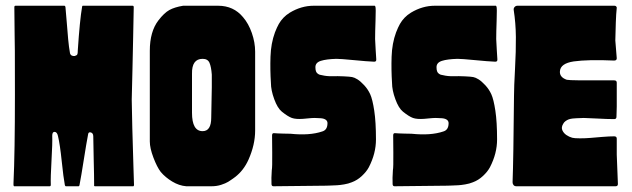

<svg xmlns="http://www.w3.org/2000/svg" viewBox="-20 -649 2201 669"><path d="M439 -302Q439 -277 441 -203.5Q443 -130 445 -66.5Q447 -3 447 -5Q447 0 444 0H311Q307 0 308 -5Q308 -36 306.5 -93Q305 -150 305 -174Q305 -186 295 -188Q288 -189 287 -181Q281 -150 272 -92.5Q263 -35 257 -4Q256 0 254 0H210Q207 0 206 -4Q201 -30 195 -88Q189 -146 182 -175Q179 -189 170.5 -189.5Q162 -190 162 -176Q163 -151 159.5 -90.5Q156 -30 157 -5Q157 0 153 0H30Q27 0 27 -5V-11Q32 -117 32 -319Q32 -521 31 -525Q30 -579 30 -622Q30 -623 30 -624Q30 -629 34 -629H204Q207 -629 208 -625Q210 -605 212.5 -572.5Q215 -540 217.5 -512.5Q220 -485 224 -463Q226 -457 231 -455Q236 -453 241 -454Q242 -455 243 -455Q246 -456 247.5 -457Q249 -458 250 -461.5Q251 -465 251 -473Q258 -579 266 -625Q266 -629 269 -629H442Q446 -629 446 -624Q445 -579 444 -521.5Q443 -464 441.5 -405Q440 -346 439 -302Z M869 -469Q869 -448 869 -332Q869 -216 869 -194Q869 -145 846 -93Q829 -55 799 -32Q784 -21 775 -15.5Q766 -10 750.5 -5Q735 0 717 0H629Q604 -2 580 -16.5Q556 -31 540 -50Q527 -67 514.5 -100Q502 -133 502 -156Q502 -169 502 -307.5Q502 -446 502 -472Q502 -539 532 -578Q552 -604 570 -614Q588 -624 618 -629Q624 -629 642 -629Q660 -629 693 -629Q726 -629 740 -629Q794 -629 827 -589Q846 -567 857.5 -534Q869 -501 869 -469ZM649 -256Q649 -192 686 -192Q716 -192 716 -239Q716 -258 717 -292Q718 -326 718 -345Q718 -364 718 -389Q716 -416 710 -430Q704 -444 686 -444Q648 -444 649 -392Q649 -344 649 -256Z M1286 -629Q1287 -627 1288 -626Q1290 -621 1288.5 -578.5Q1287 -536 1287 -513Q1287 -504 1289 -475Q1291 -446 1291 -443Q1292 -434 1284 -434Q1259 -435 1213 -439.5Q1167 -444 1152 -444Q1117 -443 1098 -437Q1079 -431 1079 -415Q1079 -406 1081 -400.5Q1083 -395 1087.5 -392Q1092 -389 1094.5 -388.5Q1097 -388 1102 -387Q1118 -383 1137.5 -383.5Q1157 -384 1178 -383Q1199 -382 1207 -380.5Q1215 -379 1225.5 -372.5Q1236 -366 1249 -352Q1262 -338 1270 -320.5Q1278 -303 1284 -263.5Q1290 -224 1290 -163Q1290 -114 1265 -66Q1257 -51 1241 -36Q1225 -21 1206 -14Q1194 -9 1179 -6.5Q1164 -4 1154.5 -3.5Q1145 -3 1131 -2.5Q1117 -2 1116 -2L933 0Q926 0 926 -8Q925 -27 927 -56Q929 -65 928.5 -116.5Q928 -168 928 -177Q928 -186 935 -185Q945 -184 967.5 -183.5Q990 -183 992 -183Q1059 -176 1103 -191Q1120 -196 1121 -217Q1122 -226 1116 -231Q1110 -236 1098 -237Q1086 -238 1076.5 -238Q1067 -238 1053 -236.5Q1039 -235 1037 -235Q1011 -233 997 -238Q983 -243 962 -260Q947 -272 935.5 -303.5Q924 -335 924 -360Q921 -405 922.5 -451.5Q924 -498 938 -536Q945 -554 951.5 -565.5Q958 -577 967.5 -587Q977 -597 990 -605Q1030 -629 1073 -629Z M1708 -629Q1709 -627 1710 -626Q1712 -621 1710.5 -578.5Q1709 -536 1709 -513Q1709 -504 1711 -475Q1713 -446 1713 -443Q1714 -434 1706 -434Q1681 -435 1635 -439.5Q1589 -444 1574 -444Q1539 -443 1520 -437Q1501 -431 1501 -415Q1501 -406 1503 -400.5Q1505 -395 1509.5 -392Q1514 -389 1516.5 -388.5Q1519 -388 1524 -387Q1540 -383 1559.5 -383.5Q1579 -384 1600 -383Q1621 -382 1629 -380.5Q1637 -379 1647.5 -372.5Q1658 -366 1671 -352Q1684 -338 1692 -320.5Q1700 -303 1706 -263.5Q1712 -224 1712 -163Q1712 -114 1687 -66Q1679 -51 1663 -36Q1647 -21 1628 -14Q1616 -9 1601 -6.5Q1586 -4 1576.5 -3.5Q1567 -3 1553 -2.5Q1539 -2 1538 -2L1355 0Q1348 0 1348 -8Q1347 -27 1349 -56Q1351 -65 1350.5 -116.5Q1350 -168 1350 -177Q1350 -186 1357 -185Q1367 -184 1389.5 -183.5Q1412 -183 1414 -183Q1481 -176 1525 -191Q1542 -196 1543 -217Q1544 -226 1538 -231Q1532 -236 1520 -237Q1508 -238 1498.5 -238Q1489 -238 1475 -236.5Q1461 -235 1459 -235Q1433 -233 1419 -238Q1405 -243 1384 -260Q1369 -272 1357.5 -303.5Q1346 -335 1346 -360Q1343 -405 1344.5 -451.5Q1346 -498 1360 -536Q1367 -554 1373.5 -565.5Q1380 -577 1389.5 -587Q1399 -597 1412 -605Q1452 -629 1495 -629Z M2129 -166Q2129 -126 2129 -110L2133 -8Q2133 0 2125 0H1779Q1773 0 1769.5 -4Q1766 -8 1766 -14Q1769 -91 1771 -316Q1771 -345 1774.5 -408.5Q1778 -472 1777.5 -520.5Q1777 -569 1770 -614Q1769 -620 1773 -624.5Q1777 -629 1783 -629H2121Q2127 -629 2129 -623V-622Q2129 -621 2127 -598Q2126 -589 2124 -508L2129 -446Q2129 -438 2120 -438Q2029 -442 1979 -435Q1933 -428 1931 -401Q1929 -380 1955 -371Q1965 -368 2120 -369Q2129 -369 2129 -361V-278Q2129 -270 2128.5 -259Q2128 -248 2128 -242Q2128 -234 2120 -234Q2096 -234 2060.5 -236Q2025 -238 2014 -238Q2010 -238 2002 -237.5Q1994 -237 1988.5 -237Q1983 -237 1975 -236Q1967 -235 1961.5 -233Q1956 -231 1950.5 -227Q1945 -223 1942 -217Q1935 -205 1939.5 -195Q1944 -185 1953.5 -178.5Q1963 -172 1974 -169Q1981 -167 2001 -167Q2021 -167 2037.5 -168.5Q2054 -170 2079 -172Q2104 -174 2120 -174Q2129 -174 2129 -166Z"/></svg>

Font: Cubao Free Narrow
Style: Narrow
Weight: 400
Width: 3
Designer: Aaron Amar
Version: Version 001.001